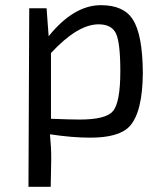

<svg xmlns="http://www.w3.org/2000/svg" viewBox="-20 -519 615 742"><path d="M168 -379Q265 -499 370 -499Q458 -499 493 -444Q531 -386 532 -238Q531 -84 480 -30Q439 13 329 13Q259 13 173 0Q178 49 178 93L176 203H90L93 -487H160ZM177 -60Q251 -57 288 -57Q389 -57 416 -89Q445 -122 445 -244Q445 -354 428 -390Q411 -425 361 -425Q280 -425 177 -314Z"/></svg>

Font: Taylor Sans
Style: Regular
Weight: 400
Italic angle: -8°
Designer: Natanael Gama
Version: Version 1.001 September 8, 2015